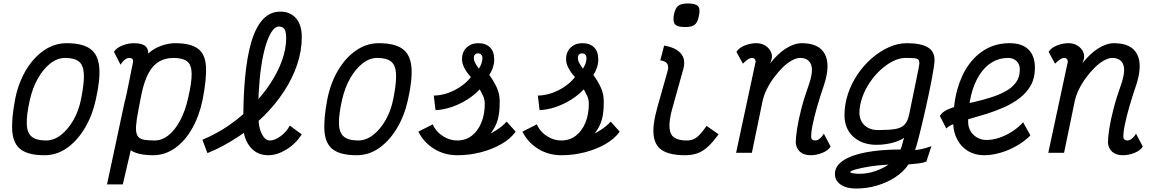

<svg xmlns="http://www.w3.org/2000/svg" viewBox="-20 -881 6640 1107"><path d="M236 14Q146 14 101.5 -18Q57 -50 51 -122Q45 -194 68 -313Q87 -405 130 -477Q173 -549 233.5 -590.5Q294 -632 364 -632Q454 -632 499.5 -600Q545 -568 552 -496Q559 -424 532 -305Q512 -214 468.5 -141.5Q425 -69 366 -27.5Q307 14 236 14ZM245 -71Q290 -71 331 -102.5Q372 -134 403.5 -189Q435 -244 448 -313Q466 -403 463.5 -454Q461 -505 435 -526Q409 -547 355 -547Q311 -547 270.5 -515.5Q230 -484 199 -429.5Q168 -375 152 -305Q132 -215 134.5 -164Q137 -113 164 -92Q191 -71 245 -71Z M990 -632Q1078 -632 1120.5 -601Q1163 -570 1167.5 -498.5Q1172 -427 1148 -305Q1129 -213 1088 -140.5Q1047 -68 989 -27Q931 14 862 14Q832 14 807.5 10.5Q783 7 764.5 0.5Q746 -6 734 -15L688 182H597L697 -286Q698 -291 699.5 -297.5Q701 -304 704 -313Q705 -316 705.5 -321.5Q706 -327 709 -335L745 -513Q746 -517 746.5 -521.5Q747 -526 747 -530Q747 -539 741 -543Q735 -547 726 -547Q713 -547 699.5 -536.5Q686 -526 675 -508L637 -582Q651 -605 685 -618.5Q719 -632 752 -632Q794 -632 814.5 -618Q835 -604 835 -572Q856 -592 881.5 -605Q907 -618 935 -625Q963 -632 990 -632ZM1064 -313Q1086 -406 1085 -457Q1084 -508 1058.5 -527.5Q1033 -547 981 -547Q933 -547 897 -526Q861 -505 836 -458.5Q811 -412 795 -335L779 -252Q767 -192 764.5 -155.5Q762 -119 771.5 -100.5Q781 -82 805.5 -76.5Q830 -71 871 -71Q914 -71 952 -101.5Q990 -132 1019 -187Q1048 -242 1064 -313Z M1527 14Q1462 14 1423 -33Q1395 -66 1386 -115Q1370 -103 1352 -92Q1270 -37 1176 2L1147 -75Q1228 -109 1301 -159Q1344 -189 1383 -223Q1384 -338 1393 -433Q1404 -555 1429.5 -640.5Q1455 -726 1496.5 -770Q1538 -814 1596 -814Q1653 -814 1686.5 -776Q1720 -738 1720 -667Q1720 -588 1693.5 -509Q1667 -430 1618 -355Q1569 -280 1502 -213Q1487 -198 1471 -184Q1474 -137 1491 -106Q1509 -71 1536 -71Q1564 -71 1597.5 -95.5Q1631 -120 1651 -157L1720 -106Q1684 -51 1630.5 -18.5Q1577 14 1527 14ZM1470 -310Q1507 -352 1537 -397Q1581 -463 1605.5 -531Q1630 -599 1630 -661Q1630 -698 1620 -713Q1610 -728 1588 -728Q1566 -728 1546.5 -698.5Q1527 -669 1511.5 -617Q1496 -565 1486 -497Q1476 -429 1472 -352Q1471 -331 1470 -310Z M2036 14Q1946 14 1901.5 -18Q1857 -50 1851 -122Q1845 -194 1868 -313Q1887 -405 1930 -477Q1973 -549 2033.5 -590.5Q2094 -632 2164 -632Q2254 -632 2299.5 -600Q2345 -568 2352 -496Q2359 -424 2332 -305Q2312 -214 2268.5 -141.5Q2225 -69 2166 -27.5Q2107 14 2036 14ZM2045 -71Q2090 -71 2131 -102.5Q2172 -134 2203.5 -189Q2235 -244 2248 -313Q2266 -403 2263.5 -454Q2261 -505 2235 -526Q2209 -547 2155 -547Q2111 -547 2070.5 -515.5Q2030 -484 1999 -429.5Q1968 -375 1952 -305Q1932 -215 1934.5 -164Q1937 -113 1964 -92Q1991 -71 2045 -71Z M2617 14Q2542 14 2482.5 -23Q2423 -60 2392 -122L2475 -164Q2493 -122 2533 -96.5Q2573 -71 2615 -71Q2664 -71 2699.5 -98Q2735 -125 2755 -173Q2775 -221 2775 -284Q2774 -310 2765.5 -328Q2757 -346 2746 -366Q2714 -332 2671.5 -305.5Q2629 -279 2582.5 -263.5Q2536 -248 2491 -246L2481 -330Q2542 -331 2601 -361Q2660 -391 2695 -437Q2672 -461 2657.5 -489Q2643 -517 2644 -538Q2643 -580 2669.5 -606Q2696 -632 2738 -632Q2781 -632 2805 -608Q2829 -584 2829 -544Q2831 -525 2824 -499Q2817 -473 2801 -449Q2827 -414 2845 -374.5Q2863 -335 2861 -286Q2861 -233 2850.5 -193Q2840 -153 2809 -111Q2825 -120 2841.5 -130.5Q2858 -141 2873.5 -153.5Q2889 -166 2901 -180L2953 -122Q2924 -81 2871 -50.5Q2818 -20 2752 -3Q2686 14 2617 14ZM2741 -485Q2752 -503 2756 -515.5Q2760 -528 2761 -539Q2763 -554 2756.5 -563.5Q2750 -573 2737 -573Q2726 -574 2719 -567Q2712 -560 2712 -548Q2712 -533 2719.5 -518.5Q2727 -504 2741 -485Z M3217 14Q3142 14 3082.5 -23Q3023 -60 2992 -122L3075 -164Q3093 -122 3133 -96.5Q3173 -71 3215 -71Q3264 -71 3299.5 -98Q3335 -125 3355 -173Q3375 -221 3375 -284Q3374 -310 3365.5 -328Q3357 -346 3346 -366Q3314 -332 3271.5 -305.5Q3229 -279 3182.5 -263.5Q3136 -248 3091 -246L3081 -330Q3142 -331 3201 -361Q3260 -391 3295 -437Q3272 -461 3257.5 -489Q3243 -517 3244 -538Q3243 -580 3269.5 -606Q3296 -632 3338 -632Q3381 -632 3405 -608Q3429 -584 3429 -544Q3431 -525 3424 -499Q3417 -473 3401 -449Q3427 -414 3445 -374.5Q3463 -335 3461 -286Q3461 -233 3450.5 -193Q3440 -153 3409 -111Q3425 -120 3441.5 -130.5Q3458 -141 3473.5 -153.5Q3489 -166 3501 -180L3553 -122Q3524 -81 3471 -50.5Q3418 -20 3352 -3Q3286 14 3217 14ZM3341 -485Q3352 -503 3356 -515.5Q3360 -528 3361 -539Q3363 -554 3356.5 -563.5Q3350 -573 3337 -573Q3326 -574 3319 -567Q3312 -560 3312 -548Q3312 -533 3319.5 -518.5Q3327 -504 3341 -485Z M3930 14Q3847 14 3802 -12Q3757 -38 3749 -98.5Q3741 -159 3770 -262L3829 -471Q3837 -498 3827 -513.5Q3817 -529 3787 -533L3809 -618Q3874 -608 3904.5 -574Q3935 -540 3920 -484L3858 -262Q3837 -188 3840 -146Q3843 -104 3868 -87.5Q3893 -71 3938 -71Q3961 -71 3978 -78Q3995 -85 4013 -103.5Q4031 -122 4054 -155L4123 -107Q4091 -62 4061.5 -35Q4032 -8 4000.5 3Q3969 14 3930 14ZM3930 -725Q3885 -725 3871.5 -741.5Q3858 -758 3866 -799Q3874 -835 3891 -848Q3908 -861 3946 -861Q3991 -861 4005 -845Q4019 -829 4009 -787Q4002 -751 3985 -738Q3968 -725 3930 -725Z M4730 -110 4769 -36Q4755 -13 4721 0.5Q4687 14 4654 14Q4615 14 4592.5 -6Q4570 -26 4568 -59Q4568 -88 4575.5 -137.5Q4583 -187 4600 -253Q4617 -319 4645 -397Q4671 -474 4655.5 -510.5Q4640 -547 4593 -547Q4572 -547 4545.5 -532.5Q4519 -518 4492.5 -492Q4466 -466 4442 -433.5Q4418 -401 4400.5 -365.5Q4383 -330 4376 -295L4315 0H4224L4334 -513Q4334 -516 4336 -520.5Q4338 -525 4336 -530Q4334 -539 4329 -543Q4324 -547 4314 -547Q4306 -547 4295 -540.5Q4284 -534 4263 -514L4226 -582Q4240 -605 4273.5 -618.5Q4307 -632 4341 -632Q4371 -632 4393.5 -617.5Q4416 -603 4426 -579.5Q4436 -556 4425 -527L4420 -515Q4464 -572 4512 -602Q4560 -632 4603 -632Q4703 -632 4736 -568.5Q4769 -505 4730 -388Q4707 -321 4690.5 -263Q4674 -205 4665 -160Q4656 -115 4657 -89Q4658 -80 4664.5 -75.5Q4671 -71 4680 -71Q4693 -71 4706.5 -82Q4720 -93 4730 -110Z M4915 206Q4859 206 4826 182.5Q4793 159 4794 121Q4794 77 4840 45.5Q4886 14 4971.5 -2.5Q5057 -19 5172 -19Q5178 -32 5182.5 -51Q5187 -70 5193 -86Q5173 -73 5146.5 -64Q5120 -55 5091 -50.5Q5062 -46 5035 -46Q4951 -46 4900 -92.5Q4849 -139 4849 -217Q4849 -279 4869 -339.5Q4889 -400 4925 -453Q4961 -506 5007.5 -546Q5054 -586 5105.5 -609Q5157 -632 5209 -632Q5289 -632 5329.5 -608Q5370 -584 5368 -530Q5368 -521 5364 -493Q5360 -465 5352.5 -426Q5345 -387 5335.5 -341Q5326 -295 5315 -247Q5304 -199 5293.5 -155Q5283 -111 5273.5 -74.5Q5264 -38 5256 -16Q5280 -18 5298.5 -22.5Q5317 -27 5350 -38L5321 51Q5302 58 5273.5 61.5Q5245 65 5218 67Q5189 110 5141.5 141Q5094 172 5036 189Q4978 206 4915 206ZM4935 121Q4981 121 5025 106Q5069 91 5103 68Q5044 71 4994 79Q4944 87 4913 96Q4882 105 4882 112Q4882 115 4898 118Q4914 121 4935 121ZM5043 -131Q5105 -131 5141 -137Q5177 -143 5195.5 -162.5Q5214 -182 5222 -222Q5250 -360 5265 -431Q5280 -502 5281 -517Q5280 -532 5274 -538Q5268 -544 5251.5 -545.5Q5235 -547 5201 -547Q5166 -547 5129 -528.5Q5092 -510 5057 -478Q5022 -446 4994.5 -405Q4967 -364 4951 -318Q4935 -272 4935 -227Q4938 -181 4967.5 -156Q4997 -131 5043 -131Z M5879 -176 5921 -100Q5887 -66 5841.5 -40Q5796 -14 5747 0Q5698 14 5654 14Q5602 14 5561.5 -10Q5521 -34 5499 -77Q5478 -116 5476 -165Q5449 -154 5436 -140L5399 -212Q5410 -233 5440 -248Q5458 -256 5481 -264Q5486 -316 5499 -363Q5522 -447 5565 -507Q5608 -567 5667.5 -599.5Q5727 -632 5801 -632Q5873 -632 5910 -595.5Q5947 -559 5947 -489Q5947 -431 5923 -388.5Q5899 -346 5858.5 -315Q5818 -284 5768 -262Q5718 -240 5666.5 -224Q5615 -208 5568 -195Q5565 -194 5562 -193Q5562 -187 5562 -180Q5562 -133 5593 -103.5Q5624 -74 5668 -74Q5704 -74 5742.5 -87Q5781 -100 5817 -123.5Q5853 -147 5879 -176ZM5570 -287Q5585 -290 5601 -294Q5648 -305 5694 -319.5Q5740 -334 5777.5 -354.5Q5815 -375 5837.5 -405.5Q5860 -436 5860 -480Q5860 -512 5840.5 -529.5Q5821 -547 5792 -547Q5741 -547 5699 -521.5Q5657 -496 5626.5 -448Q5596 -400 5579 -332Q5574 -310 5570 -287Z M6530 -110 6569 -36Q6555 -13 6521 0.5Q6487 14 6454 14Q6415 14 6392.5 -6Q6370 -26 6368 -59Q6368 -88 6375.5 -137.5Q6383 -187 6400 -253Q6417 -319 6445 -397Q6471 -474 6455.5 -510.5Q6440 -547 6393 -547Q6372 -547 6345.5 -532.5Q6319 -518 6292.5 -492Q6266 -466 6242 -433.5Q6218 -401 6200.5 -365.5Q6183 -330 6176 -295L6115 0H6024L6134 -513Q6134 -516 6136 -520.5Q6138 -525 6136 -530Q6134 -539 6129 -543Q6124 -547 6114 -547Q6106 -547 6095 -540.5Q6084 -534 6063 -514L6026 -582Q6040 -605 6073.5 -618.5Q6107 -632 6141 -632Q6171 -632 6193.5 -617.5Q6216 -603 6226 -579.5Q6236 -556 6225 -527L6220 -515Q6264 -572 6312 -602Q6360 -632 6403 -632Q6503 -632 6536 -568.5Q6569 -505 6530 -388Q6507 -321 6490.5 -263Q6474 -205 6465 -160Q6456 -115 6457 -89Q6458 -80 6464.5 -75.5Q6471 -71 6480 -71Q6493 -71 6506.5 -82Q6520 -93 6530 -110Z"/></svg>

Font: Victor Mono Thin SemiBold
Style: Italic
Weight: 600
Italic angle: -12°
Monospace: yes
Version: Version 1.561;gftools[0.9.30]